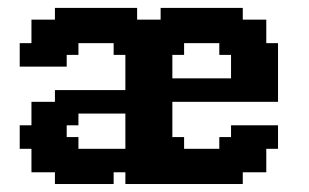

<svg xmlns="http://www.w3.org/2000/svg" viewBox="-20 -461 775 481"><path d="M264.7 0H235.3V-29.4H264.7ZM323.5 0H294.1V-29.4H323.5ZM235.3 0H205.9V-29.4H235.3ZM205.9 0H176.5V-29.4H205.9ZM176.5 0H147.1V-29.4H176.5ZM147.1 0H117.6V-29.4H147.1ZM117.6 -29.4H88.2V-58.8H117.6ZM147.1 -29.4H117.6V-58.8H147.1ZM147.1 -58.8H117.6V-88.2H147.1ZM88.2 -29.4H58.8V-58.8H88.2ZM88.2 -58.8H58.8V-88.2H88.2ZM117.6 -58.8H88.2V-88.2H117.6ZM147.1 -88.2H117.6V-117.6H147.1ZM176.5 -88.2H147.1V-117.6H176.5ZM117.6 -88.2H88.2V-117.6H117.6ZM88.2 -88.2H58.8V-117.6H88.2ZM58.8 -88.2H29.4V-117.6H58.8ZM58.8 -117.6H29.4V-147.1H58.8ZM58.8 -294.1H29.4V-323.5H58.8ZM58.8 -323.5H29.4V-352.9H58.8ZM88.2 -323.5H58.8V-352.9H88.2ZM88.2 -352.9H58.8V-382.4H88.2ZM88.2 -382.4H58.8V-411.8H88.2ZM117.6 -382.4H88.2V-411.8H117.6ZM147.1 -382.4H117.6V-411.8H147.1ZM176.5 -352.9H147.1V-382.4H176.5ZM176.5 -323.5H147.1V-352.9H176.5ZM147.1 -323.5H117.6V-352.9H147.1ZM147.1 -352.9H117.6V-382.4H147.1ZM117.6 -352.9H88.2V-382.4H117.6ZM117.6 -323.5H88.2V-352.9H117.6ZM117.6 -294.1H88.2V-323.5H117.6ZM147.1 -294.1H117.6V-323.5H147.1ZM147.1 -117.6H117.6V-147.1H147.1ZM117.6 -117.6H88.2V-147.1H117.6ZM88.2 -294.1H58.8V-323.5H88.2ZM88.2 -117.6H58.8V-147.1H88.2ZM176.5 -382.4H147.1V-411.8H176.5ZM176.5 -411.8H147.1V-441.2H176.5ZM147.1 -411.8H117.6V-441.2H147.1ZM205.9 -411.8H176.5V-441.2H205.9ZM235.3 -411.8H205.9V-441.2H235.3ZM264.7 -411.8H235.3V-441.2H264.7ZM294.1 -411.8H264.7V-441.2H294.1ZM323.5 -411.8H294.1V-441.2H323.5ZM323.5 -382.4H294.1V-411.8H323.5ZM323.5 -29.4H294.1V-58.8H323.5ZM294.1 -29.4H264.7V-58.8H294.1ZM294.1 -58.8H264.7V-88.2H294.1ZM294.1 -323.5H264.7V-352.9H294.1ZM294.1 -352.9H264.7V-382.4H294.1ZM264.7 -352.9H235.3V-382.4H264.7ZM235.3 -352.9H205.9V-382.4H235.3ZM205.9 -352.9H176.5V-382.4H205.9ZM205.9 -382.4H176.5V-411.8H205.9ZM235.3 -382.4H205.9V-411.8H235.3ZM264.7 -382.4H235.3V-411.8H264.7ZM294.1 -382.4H264.7V-411.8H294.1ZM323.5 -352.9H294.1V-382.4H323.5ZM323.5 -58.8H294.1V-88.2H323.5ZM264.7 -29.4H235.3V-58.8H264.7ZM235.3 -29.4H205.9V-58.8H235.3ZM205.9 -29.4H176.5V-58.8H205.9ZM176.5 -29.4H147.1V-58.8H176.5ZM176.5 -58.8H147.1V-88.2H176.5ZM205.9 -58.8H176.5V-88.2H205.9ZM235.3 -58.8H205.9V-88.2H235.3ZM264.7 -58.8H235.3V-88.2H264.7ZM88.2 -147.1H58.8V-176.5H88.2ZM117.6 -147.1H88.2V-176.5H117.6ZM147.1 -147.1H117.6V-176.5H147.1ZM88.2 -176.5H58.8V-205.9H88.2ZM117.6 -176.5H88.2V-205.9H117.6ZM147.1 -176.5H117.6V-205.9H147.1ZM176.5 -176.5H147.1V-205.9H176.5ZM205.9 -176.5H176.5V-205.9H205.9ZM235.3 -176.5H205.9V-205.9H235.3ZM264.7 -176.5H235.3V-205.9H264.7ZM294.1 -176.5H264.7V-205.9H294.1ZM294.1 -205.9H264.7V-235.3H294.1ZM264.7 -205.9H235.3V-235.3H264.7ZM235.3 -205.9H205.9V-235.3H235.3ZM205.9 -205.9H176.5V-235.3H205.9ZM176.5 -205.9H147.1V-235.3H176.5ZM147.1 -205.9H117.6V-235.3H147.1ZM352.9 -29.4H382.4V0H352.9ZM323.5 -29.4H352.9V0H323.5ZM147.1 -176.5H176.5V-147.1H147.1ZM411.8 -441.2H441.2V-411.8H411.8ZM441.2 -441.2H470.6V-411.8H441.2ZM382.4 -441.2H411.8V-411.8H382.4ZM470.6 -441.2H500V-411.8H470.6ZM500 -441.2H529.4V-411.8H500ZM529.4 -441.2H558.8V-411.8H529.4ZM558.8 -441.2H588.2V-411.8H558.8ZM588.2 -411.8H617.6V-382.4H588.2ZM558.8 -411.8H588.2V-382.4H558.8ZM558.8 -382.4H588.2V-352.9H558.8ZM617.6 -411.8H647.1V-382.4H617.6ZM617.6 -382.4H647.1V-352.9H617.6ZM588.2 -382.4H617.6V-352.9H588.2ZM558.8 -352.9H588.2V-323.5H558.8ZM529.4 -352.9H558.8V-323.5H529.4ZM588.2 -352.9H617.6V-323.5H588.2ZM617.6 -352.9H647.1V-323.5H617.6ZM647.1 -352.9H676.5V-323.5H647.1ZM647.1 -323.5H676.5V-294.1H647.1ZM647.1 -147.1H676.5V-117.6H647.1ZM647.1 -117.6H676.5V-88.2H647.1ZM617.6 -117.6H647.1V-88.2H617.6ZM617.6 -88.2H647.1V-58.8H617.6ZM617.6 -58.8H647.1V-29.4H617.6ZM588.2 -58.8H617.6V-29.4H588.2ZM558.8 -58.8H588.2V-29.4H558.8ZM529.4 -88.2H558.8V-58.8H529.4ZM529.4 -117.6H558.8V-88.2H529.4ZM558.8 -117.6H588.2V-88.2H558.8ZM558.8 -88.2H588.2V-58.8H558.8ZM588.2 -88.2H617.6V-58.8H588.2ZM588.2 -117.6H617.6V-88.2H588.2ZM588.2 -147.1H617.6V-117.6H588.2ZM558.8 -147.1H588.2V-117.6H558.8ZM558.8 -323.5H588.2V-294.1H558.8ZM588.2 -323.5H617.6V-294.1H588.2ZM617.6 -147.1H647.1V-117.6H617.6ZM617.6 -323.5H647.1V-294.1H617.6ZM529.4 -58.8H558.8V-29.4H529.4ZM529.4 -29.4H558.8V0H529.4ZM558.8 -29.4H588.2V0H558.8ZM500 -29.4H529.4V0H500ZM470.6 -29.4H500V0H470.6ZM441.2 -29.4H470.6V0H441.2ZM411.8 -29.4H441.2V0H411.8ZM382.4 -29.4H411.8V0H382.4ZM382.4 -58.8H411.8V-29.4H382.4ZM352.9 -58.8H382.4V-29.4H352.9ZM323.5 -58.8H352.9V-29.4H323.5ZM323.5 -88.2H352.9V-58.8H323.5ZM294.1 -117.6H323.5V-88.2H294.1ZM323.5 -117.6H352.9V-88.2H323.5ZM294.1 -147.1H323.5V-117.6H294.1ZM294.1 -176.5H323.5V-147.1H294.1ZM294.1 -205.9H323.5V-176.5H294.1ZM294.1 -235.3H323.5V-205.9H294.1ZM294.1 -264.7H323.5V-235.3H294.1ZM294.1 -294.1H323.5V-264.7H294.1ZM323.5 -323.5H352.9V-294.1H323.5ZM294.1 -352.9H323.5V-323.5H294.1ZM323.5 -352.9H352.9V-323.5H323.5ZM323.5 -382.4H352.9V-352.9H323.5ZM323.5 -411.8H352.9V-382.4H323.5ZM352.9 -411.8H382.4V-382.4H352.9ZM382.4 -411.8H411.8V-382.4H382.4ZM411.8 -411.8H441.2V-382.4H411.8ZM411.8 -382.4H441.2V-352.9H411.8ZM411.8 -352.9H441.2V-323.5H411.8ZM382.4 -352.9H411.8V-323.5H382.4ZM352.9 -352.9H382.4V-323.5H352.9ZM382.4 -294.1H411.8V-264.7H382.4ZM382.4 -264.7H411.8V-235.3H382.4ZM382.4 -235.3H411.8V-205.9H382.4ZM382.4 -205.9H411.8V-176.5H382.4ZM382.4 -176.5H411.8V-147.1H382.4ZM382.4 -147.1H411.8V-117.6H382.4ZM382.4 -117.6H411.8V-88.2H382.4ZM411.8 -117.6H441.2V-88.2H411.8ZM441.2 -88.2H470.6V-58.8H441.2ZM470.6 -88.2H500V-58.8H470.6ZM500 -88.2H529.4V-58.8H500ZM500 -58.8H529.4V-29.4H500ZM470.6 -58.8H500V-29.4H470.6ZM441.2 -58.8H470.6V-29.4H441.2ZM411.8 -58.8H441.2V-29.4H411.8ZM382.4 -88.2H411.8V-58.8H382.4ZM352.9 -88.2H382.4V-58.8H352.9ZM352.9 -117.6H382.4V-88.2H352.9ZM352.9 -147.1H382.4V-117.6H352.9ZM352.9 -176.5H382.4V-147.1H352.9ZM323.5 -176.5H352.9V-147.1H323.5ZM352.9 -323.5H382.4V-294.1H352.9ZM352.9 -382.4H382.4V-352.9H352.9ZM382.4 -382.4H411.8V-352.9H382.4ZM441.2 -411.8H470.6V-382.4H441.2ZM470.6 -411.8H500V-382.4H470.6ZM500 -411.8H529.4V-382.4H500ZM529.4 -411.8H558.8V-382.4H529.4ZM529.4 -382.4H558.8V-352.9H529.4ZM500 -382.4H529.4V-352.9H500ZM470.6 -382.4H500V-352.9H470.6ZM441.2 -382.4H470.6V-352.9H441.2ZM647.1 -294.1H676.5V-264.7H647.1ZM617.6 -294.1H647.1V-264.7H617.6ZM588.2 -294.1H617.6V-264.7H588.2ZM558.8 -294.1H588.2V-264.7H558.8ZM647.1 -264.7H676.5V-235.3H647.1ZM617.6 -264.7H647.1V-235.3H617.6ZM588.2 -264.7H617.6V-235.3H588.2ZM558.8 -264.7H588.2V-235.3H558.8ZM529.4 -264.7H558.8V-235.3H529.4ZM500 -264.7H529.4V-235.3H500ZM470.6 -264.7H500V-235.3H470.6ZM441.2 -264.7H470.6V-235.3H441.2ZM411.8 -264.7H441.2V-235.3H411.8ZM411.8 -235.3H441.2V-205.9H411.8ZM441.2 -235.3H470.6V-205.9H441.2ZM470.6 -235.3H500V-205.9H470.6ZM500 -235.3H529.4V-205.9H500ZM529.4 -235.3H558.8V-205.9H529.4ZM558.8 -235.3H588.2V-205.9H558.8ZM588.2 -235.3H617.6V-205.9H588.2ZM617.6 -235.3H647.1V-205.9H617.6ZM647.1 -235.3H676.5V-205.9H647.1ZM411.8 -88.2H441.2V-58.8H411.8ZM294.1 -323.5H323.5V-294.1H294.1ZM382.4 -323.5H411.8V-294.1H382.4ZM323.5 -147.1H352.9V-117.6H323.5ZM323.5 -294.1H352.9V-264.7H323.5ZM352.9 -294.1H382.4V-264.7H352.9ZM352.9 -264.7H382.4V-235.3H352.9ZM352.9 -235.3H382.4V-205.9H352.9ZM352.9 -205.9H382.4V-176.5H352.9ZM323.5 -205.9H352.9V-176.5H323.5ZM323.5 -235.3H352.9V-205.9H323.5ZM323.5 -264.7H352.9V-235.3H323.5Z"/></svg>

Font: Jersey 20
Style: Regular
Weight: 400
Designer: Sarah Cadigan-Fried
Version: Version 1.000; ttfautohint (v1.8.4.7-5d5b)